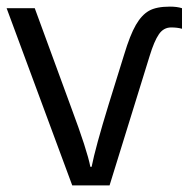

<svg xmlns="http://www.w3.org/2000/svg" viewBox="-20 -560 570 580"><path d="M198.2 0 0 -535.2H85L194.8 -235.8Q243.7 -105 252.9 -56.2H256.8Q268.1 -113.8 308.1 -244.1L355 -395Q373 -454.6 390.4 -484.6Q407.7 -514.6 429.9 -527.3Q452.1 -540 493.2 -540Q515.1 -540 529.8 -535.2V-473.1Q515.6 -477.1 497.1 -477.1Q474.1 -477.1 460 -456.5Q445.8 -436 432.1 -391.1L311 0Z"/></svg>

Font: Open Sans ACDW
Style: acdw
Weight: 400
Foundry: Ascender Corporation
Version: Version 1.10